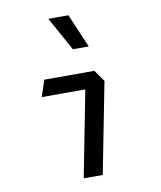

<svg xmlns="http://www.w3.org/2000/svg" viewBox="-88 -877 797 948"><g transform="rotate(-10 310.0 -403.0)"><path d="M254.5 0H350L439 -456L398.5 -513.5H147.5L120 -431H338.5ZM219 -806 312.5 -637H392L320 -806Z"/></g></svg>

Font: Monaspace Krypton
Style: Italic
Weight: 400
Italic angle: -11°
Designer: Riley Cran & the Lettermatic Team
Foundry: Lettermatic
Version: Version 1.101 (Monaspace Krypton)